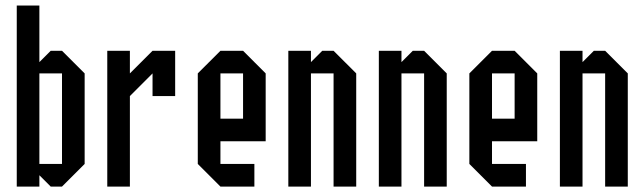

<svg xmlns="http://www.w3.org/2000/svg" viewBox="-20 -687 2373 707"><path d="M125 -83.3H208.3V-416.7H125ZM41.7 0V-666.7H125V-458.3L166.7 -500H208.3L291.7 -416.7V-83.3L208.3 0H166.7L125 -41.7V0Z M541.7 -416.7 458.3 -333.3V0H375V-500H458.3V-416.7L541.7 -500H625V-333.3H541.7Z M916.7 -83.3V0H791.7L708.3 -83.3V-416.7L791.7 -500H875L958.3 -416.7V-166.7H791.7V-83.3ZM791.7 -250H875V-416.7H791.7Z M1125 0H1041.7V-500H1125V-458.3L1166.7 -500H1208.3L1291.7 -416.7V0H1208.3V-416.7H1125Z M1458.3 0H1375V-500H1458.3V-458.3L1500 -500H1541.7L1625 -416.7V0H1541.7V-416.7H1458.3Z M1916.7 -83.3V0H1791.7L1708.3 -83.3V-416.7L1791.7 -500H1875L1958.3 -416.7V-166.7H1791.7V-83.3ZM1791.7 -250H1875V-416.7H1791.7Z M2125 0H2041.7V-500H2125V-458.3L2166.7 -500H2208.3L2291.7 -416.7V0H2208.3V-416.7H2125Z"/></svg>

Font: Yulong
Style: Regular
Weight: 400
Designer: GGBotNet
Foundry: f0n7.com
Version: 1.00